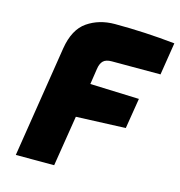

<svg xmlns="http://www.w3.org/2000/svg" viewBox="-109 -841 881 938"><g transform="rotate(15 331.0 -371.5)"><path d="M144 -563Q160 -662 219 -702.5Q278 -743 358 -743Q510 -743 662 -727L636 -563H390Q360 -563 346.5 -549.5Q333 -536 329 -508L317 -429L565 -420L540 -266L290 -256L249 0H55Z"/></g></svg>

Font: Exo Black
Style: Italic
Weight: 900
Italic angle: -9°
Designer: Natanael Gama
Foundry: Natanael Gama
Version: Version 1.500; ttfautohint (v1.6)